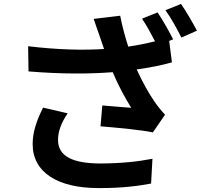

<svg xmlns="http://www.w3.org/2000/svg" viewBox="-20 -892 1040 976"><path d="M900 -872 821 -840C849 -802 881 -743 902 -701L981 -736C963 -771 927 -834 900 -872ZM324 -316 199 -345C165 -277 146 -220 146 -159C146 -15 275 64 479 64C601 65 691 52 748 41L755 -85C684 -71 596 -61 487 -61C350 -62 275 -97 275 -181C275 -225 292 -269 324 -316ZM123 -657 125 -529C296 -515 434 -516 553 -525C581 -458 617 -392 647 -344C616 -346 549 -352 500 -356L491 -250C575 -243 701 -231 757 -219L819 -309C800 -329 782 -351 765 -376C740 -412 704 -474 675 -539C739 -548 802 -560 854 -575L840 -684L860 -692C842 -729 806 -792 781 -829L702 -797C724 -765 749 -719 768 -682C724 -671 679 -662 632 -655C616 -705 601 -759 591 -812L456 -796C468 -763 480 -727 488 -704L509 -643C402 -636 274 -639 123 -657Z"/></svg>

Font: Noto Sans JP
Style: Bold
Weight: 700
Designer: Ryoko NISHIZUKA 西塚涼子 (kana, bopomofo & ideographs); Paul D. Hunt (Latin, Greek & Cyrillic); Sandoll Communications 산돌커뮤니
Foundry: Adobe
Version: Version 2.004;hotconv 1.0.118;makeotfexe 2.5.65603